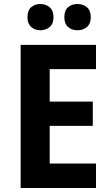

<svg xmlns="http://www.w3.org/2000/svg" viewBox="-20 -938 554 958"><path d="M459 0H83V-714H459V-593H228V-431H443V-310H228V-122H459ZM117 -852Q117 -886 135.5 -902Q154 -918 181 -918Q209 -918 228 -901.5Q247 -885 247 -852Q247 -820 228 -803.5Q209 -787 181 -787Q154 -787 135.5 -803.5Q117 -820 117 -852ZM301 -852Q301 -886 319.5 -902Q338 -918 367 -918Q395 -918 414 -901.5Q433 -885 433 -852Q433 -820 414 -803.5Q395 -787 367 -787Q338 -787 319.5 -803.5Q301 -820 301 -852Z"/></svg>

Font: Noto Sans Tamil SemiCondensed
Style: Bold
Weight: 700
Width: 4
Designer: Jelle Bosma - Monotype Design Team
Foundry: Monotype Imaging Inc.
Version: Version 2.004; ttfautohint (v1.8.4.7-5d5b)